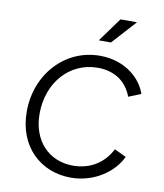

<svg xmlns="http://www.w3.org/2000/svg" viewBox="-105 -1084 1006 1180"><g transform="rotate(10 398.0 -493.5)"><path d="M517 -849 653 -999H550L441 -849ZM417 12C569 12 686 -79 728 -172L655 -207C611 -120 529 -63 418 -63C266 -63 161 -174 161 -342C161 -536 289 -682 465 -682C574 -682 647 -626 679 -539L756 -570C726 -662 623 -757 466 -757C246 -757 81 -573 81 -342C81 -121 231 12 417 12Z"/></g></svg>

Font: Plus Jakarta Sans
Style: Italic
Weight: 400
Italic angle: -8°
Designer: Gumpita Rahayu
Foundry: Tokotype
Version: Version 2.071;gftools[0.9.30]